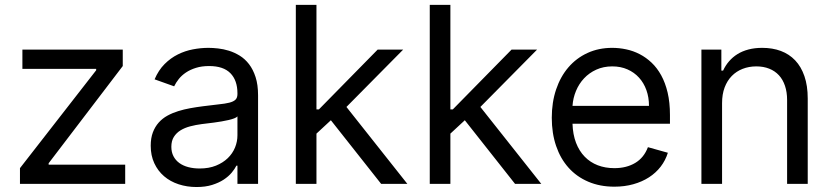

<svg xmlns="http://www.w3.org/2000/svg" viewBox="-20 -747 3378 780"><path d="M61.1 -63.9 370.7 -461.6V-467.3H71V-545.5H478.7V-478.7L177.6 -83.8V-78.1H488.6V0H61.1Z M778.4 12.8Q739.7 12.8 705.6 1.6Q671.5 -9.6 646.5 -31.1Q621.4 -52.6 606.9 -83.8Q592.3 -115.1 592.3 -154.8Q592.3 -186.1 601 -209.2Q609.7 -232.2 624.8 -249.1Q639.9 -266 660.3 -277.2Q680.8 -288.4 704.2 -295.6Q727.6 -302.9 753.2 -307.5Q778.8 -312.1 804 -315.3Q841.3 -320.3 867.9 -323Q894.5 -325.6 911.6 -329.9Q928.6 -334.2 936.6 -342Q944.6 -349.8 944.6 -365.1V-367.9Q944.6 -420.5 916 -449.6Q887.4 -478.7 829.5 -478.7Q799.7 -478.7 776.3 -471.4Q752.8 -464.1 735.4 -452.4Q718 -440.7 706.3 -426Q694.6 -411.2 687.5 -396.3L608 -424.7Q623.9 -462 648.6 -486.7Q673.3 -511.4 702.6 -525.9Q731.9 -540.5 763.8 -546.5Q795.8 -552.6 826.7 -552.6Q844.1 -552.6 865.8 -550.2Q887.4 -547.9 909.8 -541Q932.2 -534.1 953.7 -521Q975.1 -507.8 991.7 -486.3Q1008.2 -464.8 1018.3 -433.8Q1028.4 -402.7 1028.4 -359.4V0H944.6V-73.9H940.3Q933.9 -60.7 921.2 -45.5Q908.4 -30.2 888.7 -17.2Q869 -4.3 841.6 4.3Q814.3 12.8 778.4 12.8ZM791.2 -62.5Q828.5 -62.5 857.1 -74Q885.7 -85.6 905.2 -104.4Q924.7 -123.2 934.7 -147.5Q944.6 -171.9 944.6 -197.4V-274.1Q941.1 -269.9 931.5 -266.2Q921.9 -262.4 908.7 -259.4Q895.6 -256.4 880.1 -253.7Q864.7 -251.1 849.8 -249.1Q834.9 -247.2 821.7 -245.6Q808.6 -244 799.7 -242.9Q775.2 -239.7 752.8 -233.8Q730.5 -228 713.4 -217.5Q696.4 -207 686.3 -190.9Q676.1 -174.7 676.1 -150.6Q676.1 -128.9 684.7 -112.4Q693.2 -95.9 708.6 -84.7Q724.1 -73.5 745.2 -68Q766.3 -62.5 791.2 -62.5Z M1181.8 -727.3H1265.6V-302.6H1275.6L1514.2 -545.5H1617.9L1387.4 -312.5L1634.9 0H1528.4L1324.2 -258.5L1265.6 -204.2V0H1181.8Z M1725.9 -727.3H1809.7V-302.6H1819.6L2058.2 -545.5H2161.9L1931.5 -312.5L2179 0H2072.4L1868.3 -258.5L1809.7 -204.2V0H1725.9Z M2475.9 11.4Q2416.9 11.4 2369.7 -8.9Q2322.4 -29.1 2289.6 -65.9Q2256.7 -102.6 2239.2 -154.1Q2221.6 -205.6 2221.6 -268.5Q2221.6 -331.3 2239.2 -383.5Q2256.7 -435.7 2289.1 -473.4Q2321.4 -511 2366.7 -531.8Q2411.9 -552.6 2467.3 -552.6Q2495.7 -552.6 2524.1 -546.5Q2552.6 -540.5 2578.7 -527Q2604.8 -513.5 2627.1 -492.4Q2649.5 -471.2 2666.2 -440.9Q2682.9 -410.5 2692.3 -370.6Q2701.7 -330.6 2701.7 -279.8V-244.3H2305.8Q2307.2 -200.6 2320.1 -166.9Q2333.1 -133.2 2355.5 -110.3Q2377.8 -87.4 2408.4 -75.6Q2438.9 -63.9 2475.9 -63.9Q2525.2 -63.9 2560.7 -85.2Q2596.2 -106.5 2612.2 -149.1L2693.2 -126.4Q2683.6 -95.5 2664.1 -70.1Q2644.5 -44.7 2616.5 -26.6Q2588.4 -8.5 2552.9 1.4Q2517.4 11.4 2475.9 11.4ZM2616.5 -316.8Q2616.5 -351.6 2606 -380.9Q2595.5 -410.2 2576 -431.6Q2556.5 -453.1 2528.9 -465.2Q2501.4 -477.3 2467.3 -477.3Q2431.5 -477.3 2402.5 -464.1Q2373.6 -451 2352.8 -428.8Q2332 -406.6 2320 -377.7Q2307.9 -348.7 2305.8 -316.8Z M2913.4 0H2829.5V-545.5H2910.5V-460.2H2917.6Q2927.2 -481.2 2941.8 -498Q2956.3 -514.9 2976 -527.2Q2995.7 -539.4 3020.8 -546Q3045.8 -552.6 3076.7 -552.6Q3118.3 -552.6 3152.2 -540Q3186.1 -527.3 3210.4 -501.8Q3234.7 -476.2 3248 -437.5Q3261.4 -398.8 3261.4 -346.6V0H3177.6V-340.9Q3177.6 -372.9 3169 -398.3Q3160.5 -423.7 3144.4 -441.2Q3128.2 -458.8 3104.9 -468Q3081.7 -477.3 3052.6 -477.3Q3022.4 -477.3 2997 -467.3Q2971.6 -457.4 2952.9 -438.4Q2934.3 -419.4 2923.8 -391.7Q2913.4 -364 2913.4 -328.1Z"/></svg>

Font: Interop
Style: Regular
Weight: 400
Designer: Rasmus Andersson, Google, Jang Haemin
Foundry: jhaemin
Version: Version 1.008